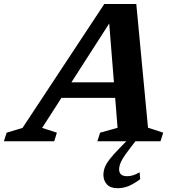

<svg xmlns="http://www.w3.org/2000/svg" viewBox="-85 -724 912 984"><path d="M191.5 -222.5 218 -302H559.5L532.5 -222.5ZM673.5 -69.5 751.5 -44 737.5 0H414L428 -44L517.5 -69L472 -637.5L498 -640L131 -68.5L206.5 -44L193 0H-65L-51 -44L30.5 -68.5L449.5 -703.5H613.5ZM525.5 144Q525.5 161.5 535.8 170.2Q546 179 566.5 179Q581 179 595 175Q609 171 630.5 159L633.5 194.5Q597 221 571 230.8Q545 240.5 518 240.5Q480.5 240.5 462.8 220.8Q445 201 445 172.5Q445 154 451.5 135.5Q458 117 476.5 92.8Q495 68.5 530.5 32.5L590.5 -29H631L576.5 42.5Q555.5 69.5 544.5 88Q533.5 106.5 529.5 119.5Q525.5 132.5 525.5 144Z"/></svg>

Font: Newsreader 9pt SemiBold
Style: Italic
Weight: 600
Italic angle: -17°
Designer: Hugues Gentile
Foundry: Production Type
Version: Version 1.003